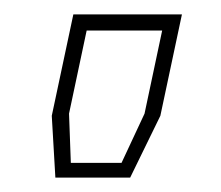

<svg xmlns="http://www.w3.org/2000/svg" viewBox="-20 -734 307 267"><path d="M57 -487 52 -573 82 -714H233L203 -573L161 -487ZM78.5 -507.5H149L181 -576L205.5 -691.5H100.5L76 -576Z"/></svg>

Font: Tourney Expanded ExtraLight
Style: Italic
Weight: 200
Width: 7
Italic angle: -12°
Designer: Tyler Finck
Foundry: Etcetera Type Co
Version: Version 1.010; ttfautohint (v1.8.3)